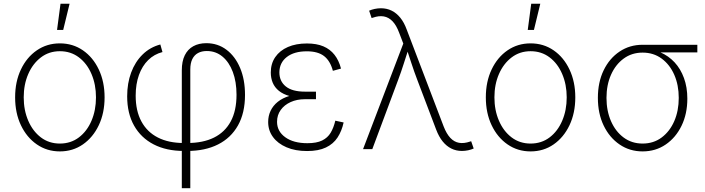

<svg xmlns="http://www.w3.org/2000/svg" viewBox="-20 -780 3686 1004"><path d="M293 11.7Q225.6 11.7 172.6 -24.9Q119.6 -61.5 89.4 -125.2Q59.1 -189 59.1 -271Q59.1 -353 89.4 -416.7Q119.6 -480.5 172.6 -516.8Q225.6 -553.2 293 -553.2Q360.8 -553.2 413.6 -516.8Q466.3 -480.5 496.6 -416.5Q526.9 -352.5 526.9 -271Q526.9 -189 496.6 -125.2Q466.3 -61.5 413.6 -24.9Q360.8 11.7 293 11.7ZM293 -29.3Q350.1 -29.3 392.6 -61.5Q435.1 -93.8 458.5 -148.7Q481.9 -203.6 481.9 -271Q481.9 -337.9 458.5 -392.8Q435.1 -447.8 392.6 -480Q350.1 -512.2 293 -512.2Q236.3 -512.2 193.8 -479.7Q151.4 -447.3 127.7 -392.8Q104 -338.4 104 -271Q104 -203.6 127.7 -148.7Q151.4 -93.8 193.8 -61.5Q236.3 -29.3 293 -29.3ZM278.3 -623.5 296.4 -760.3H343.8L310.5 -623.5Z M930.7 204.1V-412.1Q930.7 -459.5 946.3 -491Q961.9 -522.5 990.7 -538.3Q1019.5 -554.2 1059.1 -554.2Q1118.7 -554.2 1164.3 -519.8Q1210 -485.4 1235.6 -424.6Q1261.2 -363.8 1261.2 -283.7Q1261.2 -189.5 1224.4 -124Q1187.5 -58.6 1120.1 -24.7Q1052.7 9.3 960 9.3H940.9Q850.1 9.3 783.7 -24.9Q717.3 -59.1 681.2 -123Q645 -187 645 -276.4Q645 -344.7 665.8 -400.6Q686.5 -456.5 725.6 -494.9Q764.6 -533.2 818.4 -547.4L829.6 -507.8Q786.1 -496.6 754.9 -465.8Q723.6 -435.1 706.5 -387.7Q689.5 -340.3 689.5 -279.8Q689.5 -200.2 719.5 -144.8Q749.5 -89.4 805.7 -60.8Q861.8 -32.2 940.9 -32.2H960Q1041.5 -32.2 1098.9 -60.5Q1156.2 -88.9 1186.5 -145Q1216.8 -201.2 1216.8 -284.7Q1216.8 -352.1 1197.5 -403.6Q1178.2 -455.1 1143.3 -484.1Q1108.4 -513.2 1061.5 -513.2Q1034.7 -513.2 1015.4 -502.7Q996.1 -492.2 985.6 -470.9Q975.1 -449.7 975.1 -416.5V204.1Z M1585.9 9.8Q1523.9 9.8 1478.3 -9.8Q1432.6 -29.3 1407.5 -63.5Q1382.3 -97.7 1382.3 -142.1Q1382.3 -173.8 1395 -200.7Q1407.7 -227.5 1432.6 -247.6Q1457.5 -267.6 1494.6 -278.8Q1531.7 -290 1581.1 -290H1632.3V-261.2H1574.2Q1532.7 -261.2 1499.8 -246.3Q1466.8 -231.4 1447.8 -204.8Q1428.7 -178.2 1428.7 -143.1Q1428.7 -93.3 1471.7 -62.3Q1514.6 -31.2 1587.4 -31.2Q1635.7 -31.2 1664.6 -45.4Q1693.4 -59.6 1709 -85.7Q1724.6 -111.8 1733.4 -148.9L1776.9 -139.6Q1767.1 -94.7 1745.1 -61Q1723.1 -27.3 1684.3 -8.8Q1645.5 9.8 1585.9 9.8ZM1581.1 -267.6Q1531.2 -267.6 1495.8 -277.3Q1460.4 -287.1 1438.5 -304.9Q1416.5 -322.8 1406.2 -347.2Q1396 -371.6 1396 -400.9Q1396 -447.3 1419.4 -481.4Q1442.9 -515.6 1485.4 -534.2Q1527.8 -552.7 1585 -552.7Q1635.7 -552.7 1671.1 -537.6Q1706.5 -522.5 1729.2 -493.4Q1752 -464.4 1763.2 -421.4L1720.7 -409.7Q1707 -461.4 1674.8 -486.6Q1642.6 -511.7 1584.5 -511.7Q1518.1 -511.7 1479.7 -481.9Q1441.4 -452.1 1440.9 -401.9Q1440.9 -355 1474.6 -327.9Q1508.3 -300.8 1574.2 -300.8H1632.3V-267.6Z M1878.4 0 2088.9 -552.2 2067.4 -608.4Q2052.7 -647.9 2032.7 -668.7Q2012.7 -689.5 1987.1 -694.1Q1961.4 -698.7 1929.7 -687.5L1923.3 -685.5L1910.2 -724.1Q1923.3 -730 1939.7 -733.4Q1956.1 -736.8 1972.2 -736.8Q2002.4 -736.8 2027.8 -724.4Q2053.2 -711.9 2073.2 -687.3Q2093.3 -662.6 2106.9 -625L2299.8 -119.1Q2314.9 -80.1 2335 -58.8Q2355 -37.6 2380.6 -33.2Q2406.2 -28.8 2437.5 -39.6L2443.8 -41.5L2457 -3.4Q2444.3 2.4 2428 5.9Q2411.6 9.3 2395.5 9.3Q2365.2 9.3 2340.1 -3.2Q2314.9 -15.6 2294.9 -40.3Q2274.9 -64.9 2260.7 -102.5L2162.1 -362.3Q2145.5 -405.8 2131.8 -448Q2118.2 -490.2 2104 -532.2H2118.7Q2105 -490.7 2091.6 -448Q2078.1 -405.3 2062 -362.3L1926.8 0Z M2754.4 11.7Q2687 11.7 2634 -24.9Q2581.1 -61.5 2550.8 -125.2Q2520.5 -189 2520.5 -271Q2520.5 -353 2550.8 -416.7Q2581.1 -480.5 2634 -516.8Q2687 -553.2 2754.4 -553.2Q2822.3 -553.2 2875 -516.8Q2927.7 -480.5 2958 -416.5Q2988.3 -352.5 2988.3 -271Q2988.3 -189 2958 -125.2Q2927.7 -61.5 2875 -24.9Q2822.3 11.7 2754.4 11.7ZM2754.4 -29.3Q2811.5 -29.3 2854 -61.5Q2896.5 -93.8 2919.9 -148.7Q2943.4 -203.6 2943.4 -271Q2943.4 -337.9 2919.9 -392.8Q2896.5 -447.8 2854 -480Q2811.5 -512.2 2754.4 -512.2Q2697.8 -512.2 2655.3 -479.7Q2612.8 -447.3 2589.1 -392.8Q2565.4 -338.4 2565.4 -271Q2565.4 -203.6 2589.1 -148.7Q2612.8 -93.8 2655.3 -61.5Q2697.8 -29.3 2754.4 -29.3ZM2739.7 -623.5 2757.8 -760.3H2805.2L2772 -623.5Z M3340.3 11.7Q3272.9 11.7 3220 -24.4Q3167 -60.5 3136.7 -123.5Q3106.4 -186.5 3106.4 -268.1Q3106.4 -350.1 3136.7 -412.6Q3167 -475.1 3220 -510.5Q3272.9 -545.9 3340.3 -545.9H3626.5V-505.9H3398.9L3340.3 -504.9Q3283.7 -504.9 3241.2 -473.6Q3198.7 -442.4 3175 -388.9Q3151.4 -335.4 3151.4 -268.1Q3151.4 -200.7 3175 -146.5Q3198.7 -92.3 3241.2 -60.8Q3283.7 -29.3 3340.3 -29.3Q3397.5 -29.3 3439.9 -61Q3482.4 -92.8 3505.9 -146.7Q3529.3 -200.7 3529.3 -268.1Q3529.3 -335.4 3505.9 -388.9Q3482.4 -442.4 3439.9 -473.6Q3397.5 -504.9 3340.3 -504.9V-524.4Q3391.1 -524.4 3433.6 -506.1Q3476.1 -487.8 3507.6 -453.9Q3539.1 -419.9 3556.6 -371.8Q3574.2 -323.7 3574.2 -264.2Q3574.2 -184.6 3543.9 -122.3Q3513.7 -60.1 3460.9 -24.2Q3408.2 11.7 3340.3 11.7Z"/></svg>

Font: Inter ExtraLight
Style: Regular
Weight: 250
Designer: Rasmus Andersson
Foundry: rsms
Version: Version 4.001;git-66647c0bb